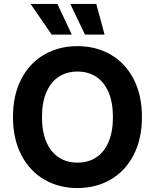

<svg xmlns="http://www.w3.org/2000/svg" viewBox="-20 -953 793 983"><path d="M376.5 9.8Q281.9 9.8 206.9 -33.6Q132 -76.9 89.2 -159.4Q46.4 -241.9 46.4 -353.5Q46.4 -466.6 89.2 -548.7Q132 -630.7 206.9 -673.7Q281.9 -716.8 376.5 -716.8Q471.2 -716.8 546.2 -673.7Q621.1 -630.7 663.9 -548.7Q706.7 -466.6 706.7 -353.5Q706.7 -241.4 663.9 -159.1Q621.1 -76.9 546.2 -33.6Q471.2 9.8 376.5 9.8ZM376.5 -586.7Q321.5 -586.7 280.5 -559.8Q239.5 -532.9 217.2 -480.4Q194.9 -428 194.9 -353.5Q194.9 -279 217.2 -226.6Q239.5 -174.2 280.5 -147.3Q321.5 -120.4 376.5 -120.4Q432 -120.4 472.8 -147.3Q513.6 -174.2 535.9 -226.6Q558.2 -279 558.2 -353.5Q558.2 -428 535.9 -480.4Q513.6 -532.9 472.8 -559.8Q432 -586.7 376.5 -586.7ZM136.6 -932.8H273.9L347.5 -776H244.4ZM339.9 -932.8H473L515.4 -776H414.9Z"/></svg>

Font: Pretendard GOV Variable
Style: Regular
Weight: 400
Designer: Base glyphs from Inter by Rasmus Andersson; Hangul glyphs from Noto Sans CJK(Source Han Sans) by Jang Soo-young and Kang
Foundry: Kil Hyung-jin
Version: Version 1.307;Glyphs 3.2 (3192)